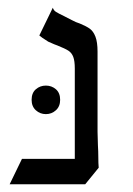

<svg xmlns="http://www.w3.org/2000/svg" viewBox="-20 -476 346 498"><path d="M189 -64 236 -41 201 2H5L37 -64ZM129 -358Q125 -359 105 -368Q86 -380 82 -384L117 -456Q119 -449 125.5 -445Q132 -441 145.5 -434.5Q159 -428 166 -424Q177 -418 187 -415Q204 -408 213 -401.5Q222 -395 227.5 -381Q233 -367 233 -342V-134L234 -99Q235 -84 235 -68Q235 -52 236 -41L174 -57V-298Q174 -318 170 -328.5Q166 -339 157.5 -344.5Q149 -350 129 -358ZM62 -217Q62 -235 73 -244.5Q84 -254 99 -254Q114 -254 125 -244.5Q136 -235 136 -217Q136 -200 125 -190Q114 -180 99 -180Q84 -180 73 -190Q62 -200 62 -217Z"/></svg>

Font: BellefairVN
Style: Regular
Weight: 400
Designer: Nick Shinn, Liron Lavi Turkenic
Foundry: Shinntype
Version: Version 1.003